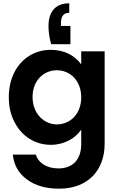

<svg xmlns="http://www.w3.org/2000/svg" viewBox="-20 -863 718 1156"><path d="M67 -129C111 -41 193 9 286 9C367 9 433 -30 469 -82V4C469 103 413 151 332 151C263 151 211 119 196 68H57C64 131 92 181 143 218C193 255 257 273 336 273C514 273 610 157 610 4V-554H469V-475C433 -527 369 -563 286 -563C239 -563 196 -551 158 -528C81 -481 33 -391 33 -279C33 -222 44 -172 67 -129ZM176 -279C176 -380 245 -440 322 -440C401 -440 469 -379 469 -277C469 -175 401 -114 322 -114C246 -114 176 -178 176 -279ZM272 -705C272 -672 277 -636 288 -597H404V-707H347V-725C347 -766 364 -786 397 -786V-843C314 -843 272 -793 272 -705Z"/></svg>

Font: Poppins SemiBold
Style: Regular
Weight: 600
Designer: Ninad Kale (Devanagari), Jonny Pinhorn (Latin)
Foundry: Indian Type Foundry
Version: 4.004